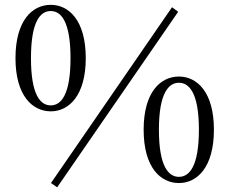

<svg xmlns="http://www.w3.org/2000/svg" viewBox="-20 -683 963 806"><path d="M815 -138.7C815 17.3 774 59.4 731.1 59.4C688.1 59.4 647.1 17.3 647.1 -138.7C647.1 -292.7 688.1 -335.6 731.1 -335.6C774 -335.6 815 -292.7 815 -138.7ZM583 -138.7C583 20.3 654 85.4 731.1 85.4C807 85.4 878 20.3 878 -138.7C878 -296.7 807 -361.7 731.1 -361.7C654 -361.7 583 -296.7 583 -138.7ZM194 85.4 220 103.3 728 -633.6 702.1 -652.6ZM276 -438.7C276 -283.7 235.9 -240.6 193 -240.6C150 -240.6 110 -283.7 110 -438.7C110 -594.7 150 -636.7 193 -636.7C235.9 -636.7 276 -593.7 276 -438.7ZM45 -438.7C45 -281.6 116 -215.7 193.1 -215.6C269 -215.6 340 -281.6 340 -438.7C340 -597.7 269 -662.7 193.1 -662.7C116 -662.7 45 -597.7 45 -438.7Z"/></svg>

Font: YuFanDanQingSong
Style: Regular
Weight: 100
Foundry: 余繁
Version: Version 1.0